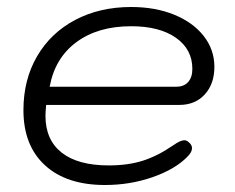

<svg xmlns="http://www.w3.org/2000/svg" viewBox="-20 -520 671 549"><path d="M47 -205Q47 -292 86 -359Q125 -426 195 -463Q265 -500 355 -500Q424 -500 478 -478Q532 -456 562.5 -417Q593 -378 593 -329Q593 -280 565.5 -250Q538 -220 493 -220H112Q110 -198 110 -189Q110 -120 156.5 -83.5Q203 -47 291 -47Q346 -47 388.5 -60.5Q431 -74 476 -105Q496 -119 507 -119Q514 -119 520 -113Q529 -106 529 -96Q529 -85 516 -72Q481 -36 416.5 -13.5Q352 9 280 9Q170 9 108.5 -47.5Q47 -104 47 -205ZM484 -272Q506 -272 518 -285.5Q530 -299 530 -323Q530 -379 483 -412Q436 -445 355 -445Q260 -445 198.5 -399.5Q137 -354 122 -272Z"/></svg>

Font: Kodchasan Light
Style: Italic
Weight: 300
Italic angle: -10°
Version: Version 1.000; ttfautohint (v1.6)